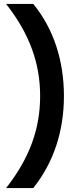

<svg xmlns="http://www.w3.org/2000/svg" viewBox="-20 -762 388 976"><path d="M11 194H149C254 63 305 -98 305 -274C305 -451 254 -614 149 -742H11C131 -589 184 -439 184 -274C184 -108 131 41 11 194Z"/></svg>

Font: Chess Sans SemiBold
Style: Regular
Weight: 600
Designer: Wolf Bōese
Foundry: Wolf Bōese
Version: Version 7.223;Glyphs 3.3 (3306)